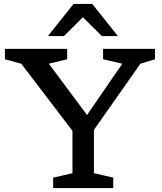

<svg xmlns="http://www.w3.org/2000/svg" viewBox="-20 -955 824 975"><path d="M88 -631.5 5 -654V-707H321V-654L228 -631.5L422 -371L601 -631.5L503.5 -654V-707H767V-654L693 -631.5L457 -295.5V-75.5L555 -53V0H250V-53L348 -75.5V-290.5ZM497 -772 401 -867.5 305 -772H223.5L353.5 -935H448.5L578.5 -772Z"/></svg>

Font: Newsreader 6pt
Style: Regular
Weight: 400
Designer: Hugues Gentile
Foundry: Production Type
Version: Version 1.003; ttfautohint (v1.8.3)